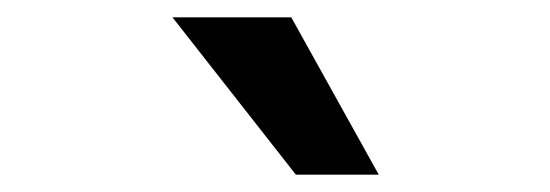

<svg xmlns="http://www.w3.org/2000/svg" viewBox="-20 -820 642 224"><path d="M181.2 -799.8H319.8L421.9 -616.2H325.2Z"/></svg>

Font: Hack
Style: Bold Italic
Weight: 700
Italic angle: -11°
Monospace: yes
Designer: Christopher Simpkins
Foundry: Christopher Simpkins
Version: Version 2.017; ttfautohint (v1.4.1) -l 4 -r 80 -G 350 -x 0 -